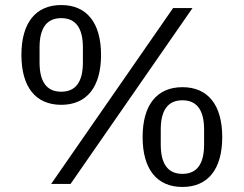

<svg xmlns="http://www.w3.org/2000/svg" viewBox="-20 -730 967 762"><path d="M260 0 744 -698H667L183 0ZM223 -314C324 -314 381 -384 381 -512C381 -640 324 -710 223 -710C122 -710 65 -640 65 -512C65 -384 122 -314 223 -314ZM223 -366C165 -366 137 -406 137 -482V-542C137 -618 165 -658 223 -658C281 -658 309 -618 309 -542V-482C309 -406 281 -366 223 -366ZM704 12C805 12 862 -58 862 -186C862 -314 805 -384 704 -384C603 -384 546 -314 546 -186C546 -58 603 12 704 12ZM704 -40C646 -40 618 -80 618 -156V-216C618 -292 646 -332 704 -332C762 -332 790 -292 790 -216V-156C790 -80 762 -40 704 -40Z"/></svg>

Font: IBM Plex Thai Looped
Style: Regular
Weight: 400
Designer: Mike Abbink, Paul van der Laan, Pieter van Rosmalen, Ben Mitchell, Mark Frömberg
Foundry: Bold Monday
Version: Version 1.0